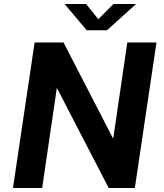

<svg xmlns="http://www.w3.org/2000/svg" viewBox="-20 -934 813 954"><path d="M44.5 0 152 -723H295.5L542.5 -244.5L612.5 -723H757.5L650 0H520L262.5 -497.5L189.5 0ZM411 -783.5 301 -914H408L468.5 -838.5L543.5 -914H656L511.5 -783.5Z"/></svg>

Font: Public Sans
Style: Bold Italic
Weight: 700
Italic angle: -8°
Designer: The Public Sans project authors (U.S. Web Design System). Libre Franklin designed by Pablo Impallari and Rodrigo Fuenzal
Version: Version 1.008; ttfautohint (v1.8.1) -l 8 -r 50 -G 200 -x 14 